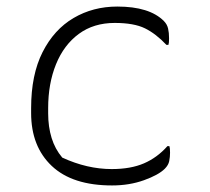

<svg xmlns="http://www.w3.org/2000/svg" viewBox="-20 -556 640 586"><path d="M338 -536Q436 -536 480 -492Q490 -482 493 -469Q496 -456 496 -439Q496 -431 495.5 -426.5Q495 -422 494 -419H488Q456 -453 422.5 -469.5Q389 -486 330 -486Q266 -486 220.5 -452.5Q175 -419 151 -360Q127 -301 127 -226V-210Q127 -169 137.5 -135Q148 -101 170 -75Q246 -40 321 -40Q379 -40 419.5 -57.5Q460 -75 491 -110H497Q498 -107 498.5 -102.5Q499 -98 499 -90Q499 -77 496.5 -64.5Q494 -52 483 -41Q464 -22 419.5 -6Q375 10 322 10Q201 10 138 -49.5Q75 -109 75 -211V-226Q75 -328 110 -397Q145 -466 204.5 -501Q264 -536 338 -536Z"/></svg>

Font: Recursive Mn Csl St Lt
Style: Regular
Weight: 300
Monospace: yes
Version: Version 1.079;hotconv 1.0.112;makeotfexe 2.5.65598; ttfautoh